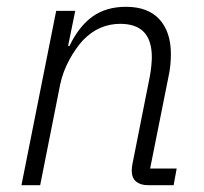

<svg xmlns="http://www.w3.org/2000/svg" viewBox="-20 -544 598 564"><path d="M98 0H43L145 -512H201L180 -409H184Q212 -467 252 -495.5Q292 -524 350 -524Q415 -524 448.5 -487Q482 -450 482 -385Q482 -371 480.5 -354Q479 -337 475 -319L421 -49H499L490 0H415Q393 0 380 -10.5Q367 -21 367 -43Q367 -48 367.5 -52Q368 -56 369 -62L420 -319Q423 -335 424.5 -350.5Q426 -366 426 -376Q426 -425 403 -449.5Q380 -474 333 -474Q303 -474 275.5 -462.5Q248 -451 223 -425Q202 -402 183.5 -368Q165 -334 157 -297Z"/></svg>

Font: IBM Plex Sans Light
Style: Italic
Weight: 300
Italic angle: -11.31°
Designer: Mike Abbink, Paul van der Laan, Pieter van Rosmalen
Foundry: Bold Monday
Version: Version 3.201